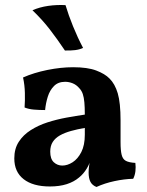

<svg xmlns="http://www.w3.org/2000/svg" viewBox="-20 -735 586 764"><path d="M363.9 9Q347.1 2.4 339.9 -11.4Q332.6 -25.1 332.6 -49Q332.6 -61.1 334.9 -77.8Q337.2 -94.4 342.3 -109.1L345.3 -112.3Q338.1 -85.8 325.3 -64.5Q312.4 -43.1 294.4 -28.6Q274.3 -11.5 245.4 -2.2Q216.5 7 178.5 7Q111.3 7 74.1 -22Q36.9 -51 36.9 -104.7Q36.9 -143.2 54.7 -170.7Q72.4 -198.2 102.4 -217.2Q132.4 -236.3 169 -248.1Q205.6 -259.8 244.1 -266.9Q282.6 -273.9 317.5 -279Q317.5 -308.5 315.7 -327.8Q314 -347.2 309.5 -360.7Q305 -374.2 295.4 -384.2Q284 -397.6 269.3 -403.5Q254.5 -409.5 239.2 -409.5Q211.4 -409.5 194.8 -392.6Q178.1 -375.8 170.1 -350.1Q162.1 -324.4 159.5 -297.1Q136 -297.1 115.1 -298.9Q94.1 -300.6 77.8 -307.3Q79.8 -334.3 79 -365.3Q78.3 -396.3 71.7 -426.7Q114.3 -445.6 168.4 -456.6Q222.5 -467.5 271 -467.5Q328.3 -467.5 362.9 -454.4Q397.5 -441.3 415.6 -422.7Q437.4 -401.4 448.6 -363.5Q459.7 -325.6 459.7 -256V-169Q459.7 -136.8 464 -119.3Q468.2 -101.7 480.7 -95Q493.1 -88.3 518.6 -86.8Q520.7 -70.5 518.9 -54.1Q517.1 -37.7 510 -23.6Q474 -22.6 435.4 -14.3Q396.8 -6.1 363.9 9ZM227.9 -76.2Q248.3 -76.2 269 -89.4Q289.6 -102.6 303.6 -129.9Q317.5 -157.3 317.5 -198.9V-226Q287.8 -220.9 262.4 -213.8Q237 -206.7 218.5 -196.3Q200 -185.8 189.9 -170.2Q179.9 -154.6 179.9 -131.5Q179.9 -102.4 194.2 -89.3Q208.6 -76.2 227.9 -76.2ZM238.3 -534Q207.4 -580.1 177.7 -618.5Q148 -656.9 109.2 -694.1Q137.5 -706.7 171.9 -711.6Q206.3 -716.5 240.7 -714.6Q252.6 -674.7 270.7 -630.2Q288.7 -585.7 310.6 -544.3Q296.4 -537.7 278.9 -535.6Q261.3 -533.5 238.3 -534Z"/></svg>

Font: Vollkorn
Style: Regular
Weight: 400
Designer: Friedrich Althausen
Foundry: Friedrich Althausen
Version: Version 5.001